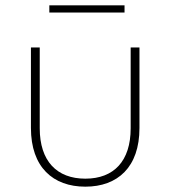

<svg xmlns="http://www.w3.org/2000/svg" viewBox="-20 -697 639 720"><path d="M300 3C421 3 503 -70 503 -217V-519H470V-216C470 -93 407 -27 300 -27C193 -27 129 -93 129 -216V-519H96V-217C96 -70 179 3 300 3ZM165 -650H447V-677H165Z"/></svg>

Font: Chess Sans ExtraLight
Style: Regular
Weight: 275
Designer: Wolf Bōese
Foundry: Wolf Bōese
Version: Version 7.223;Glyphs 3.3 (3306)